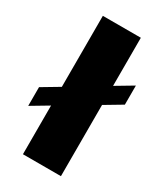

<svg xmlns="http://www.w3.org/2000/svg" viewBox="-212 -798 744 871"><g transform="rotate(30 159.5 -362.5)"><path d="M60 0H259V-373L348 -426V-526L259 -473V-725H60V-353L-29 -300V-202L60 -255Z"/></g></svg>

Font: Archivo Black
Style: Regular
Weight: 900
Designer: Hector Gatti
Foundry: Omnibus-Type
Version: Version 2.001